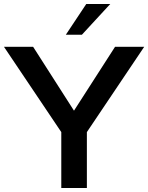

<svg xmlns="http://www.w3.org/2000/svg" viewBox="-59 -948 747 968"><path d="M379 -282V0H250V-282L-39 -712H108L314 -390L521 -712H668ZM273 -773 376 -928H497L354 -773Z"/></svg>

Font: Muli
Style: Bold
Weight: 700
Designer: Vernon Adams
Foundry: Vernon Adams
Version: Version 2.001